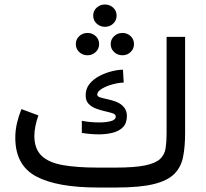

<svg xmlns="http://www.w3.org/2000/svg" viewBox="-20 -837 921 857"><path d="M417.5 -88.9H494.6Q580.1 -88.9 627.2 -98.6Q674.3 -108.4 694.6 -127.4Q714.8 -146.5 719.2 -175Q723.6 -203.6 723.6 -240.7V-672.4H806.2V-242.2Q806.2 -181.6 797.1 -136.2Q788.1 -90.8 757.8 -60.5Q727.5 -30.3 665.5 -15.1Q603.5 0 498 0H417.5Q233.9 0 141.1 -49.8Q48.3 -99.6 48.3 -222.2Q48.3 -255.9 55.9 -288.1Q63.5 -320.3 75.7 -350.1L151.4 -321.8Q143.6 -300.3 138.4 -275.9Q133.3 -251.5 133.3 -229.5Q133.8 -172.4 165.5 -141.8Q197.3 -111.3 260.3 -100.1Q323.2 -88.9 417.5 -88.9ZM345.2 -297.9Q358.9 -294.9 380.1 -292.7Q401.4 -290.5 423.3 -290.5Q451.7 -290.5 474.1 -296.1Q496.6 -301.8 496.6 -317.4Q496.6 -326.7 482.9 -331.3Q469.2 -335.9 449.2 -340.3Q429.2 -344.7 409.2 -352.1Q389.2 -359.4 375.7 -373.3Q362.3 -387.2 362.3 -411.1Q362.3 -441.4 379.9 -462.9Q397.5 -484.4 424.6 -498.3Q451.7 -512.2 479.7 -519Q507.8 -525.9 528.8 -525.9L532.2 -468.3Q511.7 -468.3 483.9 -460.9Q456.1 -453.6 435.1 -441.2Q414.1 -428.7 414.1 -414.6Q414.1 -406.2 427.7 -402.1Q441.4 -397.9 461.4 -393.8Q481.4 -389.6 501.2 -381.6Q521 -373.5 533.2 -358.4Q546.4 -342.8 546.4 -319.3Q546.4 -287.1 528.8 -269.3Q511.2 -251.5 482.7 -244.4Q454.1 -237.3 421.4 -237.3Q402.3 -237.3 383.1 -239Q363.8 -240.7 345.2 -243.7ZM396 -767.1Q396 -788.6 411.4 -802.7Q426.8 -816.9 448.2 -816.9Q470.2 -816.9 485.4 -802.7Q500.5 -788.6 500.5 -767.1Q500.5 -746.1 485.4 -731.7Q470.2 -717.3 448.2 -717.3Q426.8 -717.3 411.4 -731.7Q396 -746.1 396 -767.1ZM474.1 -640.1Q474.1 -661.1 489.3 -675.5Q504.4 -689.9 526.4 -689.9Q547.9 -689.9 563 -675.8Q578.1 -661.6 578.1 -640.1Q578.1 -619.1 563 -604.7Q547.9 -590.3 526.4 -590.3Q504.4 -590.3 489.3 -604.7Q474.1 -619.1 474.1 -640.1ZM318.4 -640.1Q318.4 -661.1 333.5 -675.5Q348.6 -689.9 370.6 -689.9Q392.1 -689.9 407.2 -675.8Q422.4 -661.6 422.4 -640.1Q422.4 -619.1 407.2 -604.7Q392.1 -590.3 370.6 -590.3Q348.6 -590.3 333.5 -604.7Q318.4 -619.1 318.4 -640.1Z"/></svg>

Font: Vazirmatn RD UI
Style: Regular
Weight: 400
Designer: Saber Rastikerdar
Foundry: Saber Rastikerdar
Version: Version 33.003